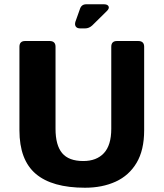

<svg xmlns="http://www.w3.org/2000/svg" viewBox="-20 -859 766 899"><path d="M378 20Q224 20 147.5 -45Q71 -110 71 -249V-640Q71 -667 98 -667H212Q240 -667 240 -640V-256Q240 -179 271 -142Q302 -105 370 -105Q432 -105 466.5 -142Q501 -179 501 -256V-640Q501 -667 528 -667H627Q655 -667 655 -640V-249Q655 -156 619.5 -96.5Q584 -37 521.5 -8.5Q459 20 378 20ZM356 -726Q341 -726 335 -734.5Q329 -743 333 -757L354 -816Q361 -839 384 -839H466Q484 -839 488.5 -829Q493 -819 479 -806L412 -740Q397 -726 378 -726Z"/></svg>

Font: Pitagon Sans
Style: Bold
Weight: 700
Designer: Travis Tran
Foundry: Pitagon
Version: Version 1.001; ttfautohint (v1.8.4.7-5d5b);gftools[0.9.26]